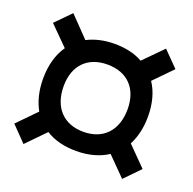

<svg xmlns="http://www.w3.org/2000/svg" viewBox="-110 -770 829 824"><g transform="rotate(20 304.5 -357.5)"><path d="M302 -106C359 -106 408 -120 446 -145L529 -61L597 -131L512 -217C531 -254 542 -298 542 -350C542 -410 528 -460 502 -499L583 -582L515 -651L430 -565C395 -585 352 -595 302 -595C254 -595 212 -585 177 -567L89 -658L21 -589L106 -504C78 -464 63 -412 63 -350C63 -295 75 -249 96 -211L13 -126L80 -57L163 -142C200 -118 247 -106 302 -106ZM303 -194C212 -194 157 -253 157 -350C157 -444 212 -501 303 -501C394 -501 449 -444 449 -350C449 -253 394 -194 303 -194Z"/></g></svg>

Font: Finlandica Medium
Style: Regular
Weight: 500
Designer: Niklas Ekholm, Juho Hiilivirta, Jaakko Suomalainen
Foundry: Helsinki Type Studio
Version: Version 2.000;Glyphs 3.2 (3202)